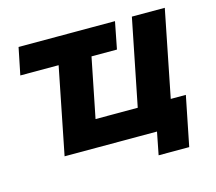

<svg xmlns="http://www.w3.org/2000/svg" viewBox="-94 -655 988 879"><g transform="rotate(-15 399.5 -215.5)"><path d="M137 0 244 -538H400L318 -128H518L600 -538H756L649 0ZM554 107 582 -36 610 0H494L519 -128H746L699 107ZM520 -538 495 -410H37L63 -538Z"/></g></svg>

Font: MOST Montserrat
Style: Bold Italic
Weight: 700
Italic angle: -11.3°
Designer: Julieta Ulanovsky
Foundry: Julieta Ulanovsky
Version: Version 8.000;March 11, 2024;FontCreator 15.0.0.2926 64-bit